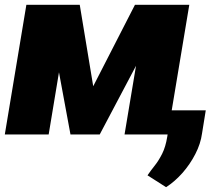

<svg xmlns="http://www.w3.org/2000/svg" viewBox="-28 -566 922 808"><path d="M364.3 -203.1 540 -545.9H768.6L677.7 0H496.1L544.4 -289.1L391.6 0H268.6L220.2 -261.7L176.8 0H-7.8L83 -545.9H307.6ZM837.9 -101.6 822.3 -4.9Q816.4 39.1 793.9 82.5Q771.5 126 739.3 162.4Q707 198.7 670.9 221.7L592.8 171.9Q606 152.3 622.8 131.3Q639.6 110.4 654.3 81.3Q668.9 52.2 675.8 9.8L693.4 -101.6Z"/></svg>

Font: Inter Tight Black
Style: Italic
Weight: 900
Italic angle: -9.39999°
Designer: Rasmus Andersson
Foundry: rsms
Version: Version 3.004; ttfautohint (v1.8.4.7-5d5b)